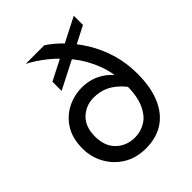

<svg xmlns="http://www.w3.org/2000/svg" viewBox="-194 -785 905 905"><g transform="rotate(-45 258.5 -332.5)"><path d="M255.1 -674H131.2Q174.2 -652 220.1 -615.4Q266.1 -578.9 306.1 -528.6Q346.1 -478.3 371 -413.8Q396 -349.2 396 -270Q396 -195.1 375.7 -149.5Q355.4 -103.9 322.2 -83.9Q289.1 -63.9 251.2 -63.9Q194.8 -63.9 157.4 -99.9Q120 -135.9 120 -200.3Q120 -266.4 156.8 -300.7Q193.6 -335.1 245.5 -335.1Q304.9 -335.1 349.3 -301.8Q393.6 -268.6 417.1 -221.8L418.3 -297.9Q393 -349.1 345.6 -378.7Q298.2 -408.3 239.4 -408.3Q187.4 -408.3 141.2 -384.6Q95.1 -360.9 66.6 -315.2Q38.2 -269.5 38.2 -202.4Q38.2 -146.4 64.3 -98.2Q90.4 -50 138 -20.4Q185.7 9.2 251.4 9.2Q318.4 9.2 367.6 -21.8Q416.7 -52.8 444 -114.9Q471.3 -176.9 471.3 -269.3Q471.3 -340.9 452.4 -403.5Q433.4 -466.1 401.7 -518.2Q370 -570.3 331.8 -609.6Q293.6 -648.9 255.1 -674ZM160.9 -464.1 452 -612.8V-674.1L160.9 -525.4Z"/></g></svg>

Font: Hind Variable Light
Style: Regular
Weight: 300
Designer: Manushi Parikh, Satya Rajpurohit
Foundry: Indian Type Foundry
Version: Version 3.000